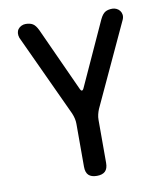

<svg xmlns="http://www.w3.org/2000/svg" viewBox="-84 -810 767 889"><g transform="rotate(-10 300.0 -365.0)"><path d="M300 10Q274 10 261 -2.5Q248 -15 248 -42V-244Q248 -257 245 -269.5Q242 -282 237 -294L57 -682Q53 -694 54 -704.5Q55 -715 61 -723Q67 -731 76.5 -735.5Q86 -740 96 -740Q117 -740 130 -732Q143 -724 154 -701L290 -403Q295 -391 300 -391Q305 -391 310 -403L446 -701Q457 -724 470 -732Q483 -740 504 -740Q514 -740 523.5 -735.5Q533 -731 539 -723Q545 -715 546.5 -704.5Q548 -694 543 -682L363 -294Q358 -282 355 -269.5Q352 -257 352 -244V-42Q352 -15 339 -2.5Q326 10 300 10Z"/></g></svg>

Font: Maple Mono Normal NL Medium
Style: Regular
Weight: 500
Monospace: yes
Designer: subframe7536
Version: Version 7.000